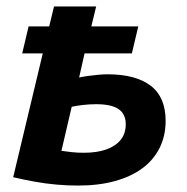

<svg xmlns="http://www.w3.org/2000/svg" viewBox="-20 -566 583 597"><path d="M222 11Q189 11 155.5 8Q122 5 88.5 -1Q55 -7 21 -15L113 -400H49L69 -484H133L148 -546H279L264 -484H410L390 -400H243L226 -325Q240 -328 255 -330Q270 -332 285.5 -333.5Q301 -335 314 -335Q402 -335 448.5 -299.5Q495 -264 495 -190Q495 -144 476.5 -106.5Q458 -69 423 -43Q388 -17 337.5 -3Q287 11 222 11ZM240 -91Q282 -91 311 -101.5Q340 -112 355.5 -131.5Q371 -151 371 -180Q371 -211 349 -226.5Q327 -242 279 -242Q258 -242 237 -239.5Q216 -237 203 -234L171 -97Q185 -95 202.5 -93Q220 -91 240 -91Z"/></svg>

Font: Ubuntu Sans
Style: Bold Italic
Weight: 700
Italic angle: -13.5°
Designer: Dalton Maag Ltd
Foundry: Dalton Maag Ltd
Version: Version 1.006